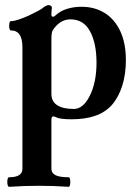

<svg xmlns="http://www.w3.org/2000/svg" viewBox="-20 -451 532 744"><path d="M467.8 -217.3Q467.8 -164.1 453.9 -119.4Q439.9 -74.7 413.6 -44.4Q387.7 -15.6 348.9 -2.2Q310.1 11.2 256.8 11.2Q235.4 11.2 220 9.3Q204.6 7.3 198.7 3.9Q191.4 0 186 0Q183.1 0 181.2 3.4Q179.2 6.8 179.2 13.2V203.1Q179.2 219.7 195.1 227.8Q210.9 235.8 245.6 235.8Q252.4 235.8 252.4 254.4Q252.4 272.9 245.6 272.9Q207 270.5 186 269.8Q165 269 130.9 269Q96.7 269 75.7 269.8Q54.7 270.5 15.6 272.9Q12.2 272.9 10.3 268.1Q8.3 263.2 8.3 254.4Q8.3 235.8 15.6 235.8Q66.9 235.8 66.9 203.1V-268.1Q66.9 -333 22.5 -333Q15.6 -333 15.6 -351.1Q15.6 -369.1 22.5 -369.1Q34.7 -369.1 54 -375.7Q73.2 -382.3 92.3 -391.1Q133.3 -410.6 144 -418.9Q159.2 -431.2 168 -431.2Q173.3 -431.2 177.2 -428.5Q181.2 -425.8 181.2 -420.9Q179.2 -410.6 179.2 -393.1Q179.2 -386.2 186 -386.2Q190.4 -386.2 197.8 -393.6Q214.4 -408.7 240 -416.7Q265.6 -424.8 295.9 -424.8Q345.7 -424.8 384.5 -401.4Q423.3 -377.9 445.6 -331.3Q467.8 -284.7 467.8 -217.3ZM354 -208Q354 -282.7 329.1 -329.3Q304.2 -376 252.9 -376Q212.9 -376 185.1 -335Q179.2 -326.2 179.2 -300.8V-86.9Q179.2 -58.1 201.4 -43.5Q223.6 -28.8 266.1 -28.8Q301.8 -28.8 327.1 -78.1Q354 -130.9 354 -208Z"/></svg>

Font: JuniusX
Style: Bold
Weight: 700
Designer: Peter S. Baker
Foundry: Briery Creek Software
Version: Version 1.004